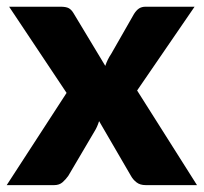

<svg xmlns="http://www.w3.org/2000/svg" viewBox="-24 -538 593 558"><path d="M169.5 -268 2.5 -518.5H151.5Q168 -518.5 175.8 -514.2Q183.5 -510 189.5 -500L282 -346.5Q288 -365 299.5 -382L365.5 -497.5Q372.5 -508.5 380.2 -513.5Q388 -518.5 399.5 -518.5H541.5L374.5 -275L548.5 0H399.5Q383 0 372.8 -8Q362.5 -16 356.5 -27L264 -186Q258.5 -168.5 250.5 -156L174.5 -27Q167.5 -17 158 -8.5Q148.5 0 133.5 0H-4.5Z"/></svg>

Font: Lato Black
Style: Regular
Weight: 900
Designer: Lukasz Dziedzic
Foundry: tyPoland Lukasz Dziedzic
Version: Version 2.007; 2014-02-27